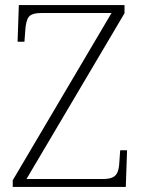

<svg xmlns="http://www.w3.org/2000/svg" viewBox="-20 -734 559 754"><path d="M30 0V-26L418 -683H144Q104 -683 92.5 -667Q81 -651 79 -611L76 -570H49L54 -714H469V-682L84 -31H383Q410 -31 423.5 -38Q437 -45 442.5 -60.5Q448 -76 449 -102L452 -144H479L474 0Z"/></svg>

Font: Noto Rashi Hebrew ExtraLight
Style: Regular
Weight: 250
Version: Version 1.006